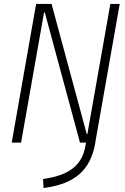

<svg xmlns="http://www.w3.org/2000/svg" viewBox="-20 -713 626 960"><path d="M379.9 0 204.1 -650.4H200.2L85.4 0H38.6L160.6 -693.4H237.8L413.6 -43H417L531.7 -693.4H578.6L457 -3.9L456.1 2.9Q439 103 377.9 157Q316.9 210.9 205.1 226.1L197.8 227.1L195.3 182.1L212.9 179.2Q300.8 164.6 347.9 125.5Q395 86.4 406.7 18.6L410.2 0Z"/></svg>

Font: Cascadia Mono PL ExtraLight
Style: Italic
Weight: 200
Italic angle: -10°
Monospace: yes
Designer: Aaron Bell
Foundry: Saja Typeworks
Version: Version 2404.023; ttfautohint (v1.8.4)